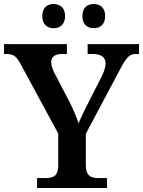

<svg xmlns="http://www.w3.org/2000/svg" viewBox="-22 -933 710 953"><path d="M444 -793C473 -793 500 -810 500 -853C500 -897 473 -913 444 -913C413 -913 387 -897 387 -853C387 -810 413 -793 444 -793ZM244 -793C274 -793 301 -810 301 -853C301 -897 274 -913 244 -913C214 -913 188 -897 188 -853C188 -810 214 -793 244 -793ZM162 0H509V-49H470C434 -49 404 -55 404 -115V-269L573 -587C605 -648 620 -665 652 -665H668V-714H413V-665H438C480 -665 502 -650 502 -618C502 -605 498 -585 485 -558L425 -440C402 -396 381 -353 368 -321C357 -352 344 -387 322 -429L248 -571C240 -587 232 -607 232 -625C232 -648 247 -665 286 -665H310V-714H-2V-665H11C48 -665 61 -651 82 -612L267 -270V-112C267 -54 237 -49 200 -49H162Z"/></svg>

Font: Noto Serif Yezidi SemiBold
Style: Regular
Weight: 600
Designer: Dalton Maag Ltd
Foundry: Dalton Maag Ltd
Version: Version 1.001